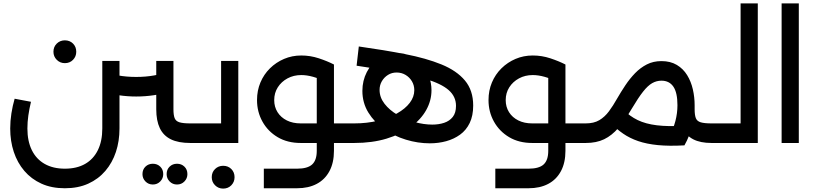

<svg xmlns="http://www.w3.org/2000/svg" viewBox="-20 -840 4793 1128"><path d="M1139 0V-115Q1150 -115 1154.5 -99.5Q1159 -84 1159 -58Q1159 -32 1154.5 -16Q1150 0 1139 0ZM1098 0Q1028 0 984 -21.5Q940 -43 919 -87Q898 -131 898 -198V-482H999V-198Q999 -164 1006 -146Q1013 -128 1034.5 -121.5Q1056 -115 1098 -115H1139V0ZM780 -273Q728 -273 678 -280.5Q628 -288 581 -302V-422Q624 -406 673.5 -397Q723 -388 780 -388Q837 -388 886.5 -397Q936 -406 979 -422V-302Q933 -288 883 -280.5Q833 -273 780 -273ZM361 266Q283 266 223.5 239Q164 212 123 164Q82 116 61 52.5Q40 -11 40 -85Q40 -129 47 -174Q54 -219 66 -260L162 -242Q152 -200 146.5 -161.5Q141 -123 141 -85Q141 -11 167 42Q193 95 242.5 123Q292 151 361 151Q431 151 480 123Q529 95 555 42Q581 -11 581 -85V-482H682V-85Q682 -11 661 52.5Q640 116 599 164Q558 212 498.5 239Q439 266 361 266ZM361 -469Q333 -469 313.5 -488.5Q294 -508 294 -536Q294 -565 313.5 -584Q333 -603 361 -603Q390 -603 409 -584Q428 -565 428 -536Q428 -508 409 -488.5Q390 -469 361 -469ZM1020 244Q994 244 976.5 226Q959 208 959 183Q959 156 976.5 139Q994 122 1020 122Q1046 122 1063.5 139Q1081 156 1081 183Q1081 208 1063.5 226Q1046 244 1020 244ZM878 244Q852 244 834.5 226Q817 208 817 183Q817 156 834.5 139Q852 122 878 122Q904 122 921.5 139Q939 156 939 183Q939 208 921.5 226Q904 244 878 244Z M1279 -482H1380V0H1139V-115H1279ZM1139 0Q1128 0 1123.5 -16Q1119 -32 1119 -59Q1119 -85 1123.5 -100Q1128 -115 1139 -115ZM1291 268Q1263 268 1243.5 248.5Q1224 229 1224 201Q1224 172 1243.5 153Q1263 134 1291 134Q1320 134 1339 153Q1358 172 1358 201Q1358 229 1339 248.5Q1320 268 1291 268Z M1915 0V-115H2061V0ZM2061 0V-115Q2072 -115 2076.5 -99.5Q2081 -84 2081 -58Q2081 -32 2076.5 -16Q2072 0 2061 0ZM1530 266V151H1725Q1787 151 1814 126Q1841 101 1841 46V-461H1942V46Q1942 116 1915.5 165.5Q1889 215 1840.5 240.5Q1792 266 1725 266ZM1747 0Q1669 0 1611.5 -34Q1554 -68 1522 -125.5Q1490 -183 1490 -252Q1490 -308 1510 -355.5Q1530 -403 1566 -438.5Q1602 -474 1649 -494Q1696 -514 1750 -514Q1803 -514 1853 -497.5Q1903 -481 1942 -461L1897 -358Q1815 -399 1750 -399Q1705 -399 1669 -379.5Q1633 -360 1612 -327Q1591 -294 1591 -252Q1591 -212 1610.5 -181Q1630 -150 1665 -132.5Q1700 -115 1747 -115H1891V0Z M2505 2Q2435 2 2364.5 -19.5Q2294 -41 2236.5 -81.5Q2179 -122 2144 -179Q2109 -236 2109 -306Q2109 -366 2135 -416.5Q2161 -467 2206.5 -498Q2252 -529 2310 -529Q2354 -529 2391.5 -511Q2429 -493 2456.5 -462.5Q2484 -432 2499.5 -392.5Q2515 -353 2515 -310Q2515 -249 2484 -193.5Q2453 -138 2394 -94.5Q2335 -51 2251 -25.5Q2167 0 2061 0V-115Q2137 -115 2201 -131Q2265 -147 2313 -174Q2361 -201 2387.5 -236Q2414 -271 2414 -310Q2414 -339 2400 -362.5Q2386 -386 2362.5 -400Q2339 -414 2310 -414Q2282 -414 2259.5 -400Q2237 -386 2223.5 -363Q2210 -340 2210 -312Q2210 -268 2239 -230.5Q2268 -193 2315 -165.5Q2362 -138 2416 -123Q2470 -108 2520 -108Q2558 -108 2589.5 -118.5Q2621 -129 2640 -153Q2659 -177 2659 -218Q2659 -273 2615.5 -311Q2572 -349 2479 -376.5Q2386 -404 2238 -429Q2233 -430 2227.5 -430.5Q2222 -431 2216.5 -432Q2211 -433 2205 -434Q2175 -439 2142.5 -443.5Q2110 -448 2075 -454L2088 -567Q2237 -546 2360.5 -522Q2484 -498 2573.5 -461.5Q2663 -425 2711.5 -367Q2760 -309 2760 -220Q2760 -160 2739.5 -117.5Q2719 -75 2683 -49Q2647 -23 2601.5 -10.5Q2556 2 2505 2ZM2061 0Q2050 0 2045.5 -16Q2041 -32 2041 -59Q2041 -85 2045.5 -100Q2050 -115 2061 -115Z M3275 0V-115H3421V0ZM3421 0V-115Q3432 -115 3436.5 -99.5Q3441 -84 3441 -58Q3441 -32 3436.5 -16Q3432 0 3421 0ZM2890 266V151H3085Q3147 151 3174 126Q3201 101 3201 46V-461H3302V46Q3302 116 3275.5 165.5Q3249 215 3200.5 240.5Q3152 266 3085 266ZM3107 0Q3029 0 2971.5 -34Q2914 -68 2882 -125.5Q2850 -183 2850 -252Q2850 -308 2870 -355.5Q2890 -403 2926 -438.5Q2962 -474 3009 -494Q3056 -514 3110 -514Q3163 -514 3213 -497.5Q3263 -481 3302 -461L3257 -358Q3175 -399 3110 -399Q3065 -399 3029 -379.5Q2993 -360 2972 -327Q2951 -294 2951 -252Q2951 -212 2970.5 -181Q2990 -150 3025 -132.5Q3060 -115 3107 -115H3251V0Z M4160 0Q4095 0 4053 -21.5Q4011 -43 3990.5 -87Q3970 -131 3970 -198V-222H4061V-198Q4061 -164 4068 -146Q4075 -128 4096.5 -121.5Q4118 -115 4160 -115H4201V0ZM3421 0Q3410 0 3405.5 -16Q3401 -32 3401 -59Q3401 -85 3405.5 -100Q3410 -115 3421 -115ZM3421 0V-115Q3469 -115 3501 -134Q3533 -153 3557.5 -186Q3582 -219 3605 -260Q3628 -300 3654 -339Q3680 -378 3711 -410Q3742 -442 3780 -461.5Q3818 -481 3866 -481Q3919 -481 3956.5 -458.5Q3994 -436 4017 -398.5Q4040 -361 4050.5 -315Q4061 -269 4061 -222Q4061 -171 4047 -106.5Q4033 -42 4001 14L3913 -43Q3936 -83 3948 -129Q3960 -175 3960 -222Q3960 -296 3936 -331Q3912 -366 3866 -366Q3837 -366 3811.5 -351.5Q3786 -337 3758 -301.5Q3730 -266 3692 -202Q3652 -134 3613.5 -89Q3575 -44 3529.5 -22Q3484 0 3421 0ZM3996 -101 4001 14Q3911 19 3845 12.5Q3779 6 3729.5 -11Q3680 -28 3641.5 -54.5Q3603 -81 3570 -115L3643 -195Q3680 -157 3726.5 -134.5Q3773 -112 3838.5 -104Q3904 -96 3996 -101ZM4201 0V-115Q4212 -115 4216.5 -99.5Q4221 -84 4221 -58Q4221 -32 4216.5 -16Q4212 0 4201 0Z M4201 0V-115H4331V-820H4432V0ZM4201 0Q4190 0 4185.5 -16Q4181 -32 4181 -59Q4181 -85 4185.5 -100Q4190 -115 4201 -115Z M4572 0V-820H4673V0Z"/></svg>

Font: Alexandria
Style: Regular
Weight: 400
Designer: Mohamed Gaber
Foundry: Kief Type Foundry
Version: Version 5.100